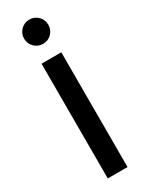

<svg xmlns="http://www.w3.org/2000/svg" viewBox="-211 -647 667 871"><g transform="rotate(-30 122.0 -211.0)"><path d="M58.6 -548.3Q58.6 -574.7 77.1 -593.3Q95.7 -611.8 122.1 -611.8Q148.4 -611.8 167 -593.3Q185.5 -574.7 185.5 -548.3Q185.5 -522 167 -503.4Q148.4 -484.9 122.1 -484.9Q95.7 -484.9 77.1 -503.4Q58.6 -522 58.6 -548.3ZM70.3 -410.6H173.8V190.4H70.3Z"/></g></svg>

Font: Anta
Style: Regular
Weight: 400
Designer: Sergej Lebedev
Foundry: Sergej Lebedev
Version: Version 1.000; ttfautohint (v1.8.4.7-5d5b)